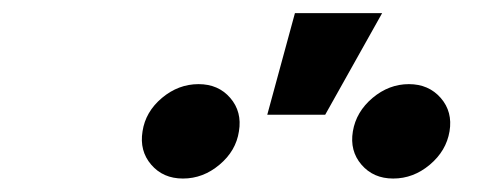

<svg xmlns="http://www.w3.org/2000/svg" viewBox="-20 -883 749 288"><path d="M569.8 -615.2Q540 -615.2 522.2 -636Q504.4 -656.7 509.3 -686Q514.2 -715.3 538.8 -736.1Q563.5 -756.8 593.3 -756.8Q623 -756.8 641.1 -736.1Q659.2 -715.3 654.3 -686Q649.4 -656.7 624.8 -636Q600.1 -615.2 569.8 -615.2ZM254.4 -615.2Q224.6 -615.2 206.8 -636Q189 -656.7 193.8 -686Q198.2 -715.3 222.9 -736.1Q247.6 -756.8 277.8 -756.8Q307.6 -756.8 325.4 -736.1Q343.3 -715.3 338.4 -686Q334 -656.7 309.3 -636Q284.7 -615.2 254.4 -615.2ZM380.9 -710.9 422.4 -863.3H553.2L467.8 -710.9Z"/></svg>

Font: Inter 18pt
Style: Bold Italic
Weight: 700
Italic angle: -9.3988°
Designer: Rasmus Andersson
Foundry: rsms
Version: Version 4.001;git-66647c0bb